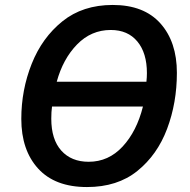

<svg xmlns="http://www.w3.org/2000/svg" viewBox="-20 -745 765 775"><path d="M331 10Q454 10 534.5 -55Q615 -120 654.5 -225Q694 -330 694 -451Q694 -576 627.5 -650.5Q561 -725 435 -725Q314 -725 232 -659Q150 -593 108 -487.5Q66 -382 66 -265Q66 -139 134 -64.5Q202 10 331 10ZM209 -415Q234 -507 291 -565.5Q348 -624 427 -624Q496 -624 534.5 -577.5Q573 -531 573 -450Q573 -433 571 -415ZM338 -92Q268 -92 227.5 -137Q187 -182 187 -266Q187 -294 190 -315H557Q532 -215 475 -153.5Q418 -92 338 -92Z"/></svg>

Font: Noto Sans UI Medium
Style: Italic
Weight: 500
Italic angle: -12°
Designer: Monotype Design Team
Foundry: Monotype Imaging Inc.
Version: Version 1.901